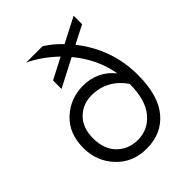

<svg xmlns="http://www.w3.org/2000/svg" viewBox="-196 -781 897 897"><g transform="rotate(-45 253.0 -332.5)"><path d="M461 -264Q461 -128 403 -59.5Q345 9 247 9Q155 9 97 -53Q39 -115 39 -202Q39 -299 99.5 -354.5Q160 -410 243 -410Q339 -410 398 -337Q379 -448 301 -542L162 -470V-526L266 -580Q201 -642 132 -674H240Q284 -647 320 -608L444 -672V-616L354 -570Q461 -434 461 -264ZM247 -49Q314 -49 359 -102.5Q404 -156 404 -262Q342 -350 240 -350Q182 -350 142.5 -311Q103 -272 103 -202Q103 -131 143.5 -90Q184 -49 247 -49Z"/></g></svg>

Font: Hind Guntur Light
Style: Regular
Weight: 300
Designer: Manushi Parikh, Hitesh Malaviya
Foundry: Indian Type Foundry
Version: Version 1.002;PS 1.0;hotconv 1.0.86;makeotf.lib2.5.63406; tt